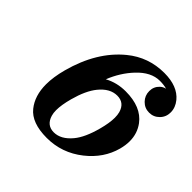

<svg xmlns="http://www.w3.org/2000/svg" viewBox="-186 -931 1125 1125"><g transform="rotate(45 377.0 -368.5)"><path d="M169.4 -55.2Q121.1 -115.2 121.1 -209.5Q121.1 -270 141.1 -344.7Q197.3 -553.7 334 -665.5Q433.6 -747.1 564.5 -747.1Q674.8 -747.1 726.1 -684.6Q754.4 -649.9 754.4 -609.9Q754.4 -571.3 728.5 -545.4Q702.6 -519 665.5 -519Q628.4 -519 602.5 -545.4Q576.7 -571.8 576.7 -609.4Q576.7 -646.5 603.5 -671.4Q617.7 -684.6 636.7 -688.5Q612.3 -695.8 578.6 -695.8Q506.3 -695.8 440.4 -625.5Q381.8 -563 348.1 -478Q407.7 -510.7 480.5 -510.7Q609.9 -510.7 667.5 -433.6Q704.1 -384.3 704.1 -320.3Q704.1 -287.6 694.3 -250.5Q665.5 -143.6 570.8 -68.8Q471.2 9.8 346.2 9.8Q221.2 9.8 169.4 -55.2ZM354.5 -397.5Q313 -346.7 287.1 -251Q270 -187.5 270 -144.5Q270 -120.6 275.4 -103Q293.5 -42.5 352.1 -42.5Q410.6 -42.5 460.9 -103Q502 -152.3 528.3 -251Q544.9 -313 544.9 -356Q544.9 -379.4 540 -397.5Q522.9 -458 463.4 -458Q403.8 -458 354.5 -397.5Z"/></g></svg>

Font: Cursive Sans
Style: Bold
Weight: 700
Italic angle: -15°
Designer: Wojciech Kalinowski "wmk69" (wmk69@o2.pl)
Foundry: Wojciech Kalinowski "wmk69" (wmk69@o2.pl)
Version: Wersja 3.1.0; 2022-02-18